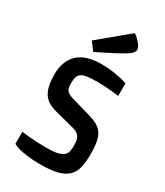

<svg xmlns="http://www.w3.org/2000/svg" viewBox="-240 -1075 1021 1186"><g transform="rotate(30 271.0 -482.0)"><path d="M58.6 -104Q83.5 -100.6 112.3 -98.1Q137.2 -95.7 169.2 -94.2Q201.2 -92.8 236.8 -92.8Q284.2 -92.8 312 -98.9Q339.8 -105 354.5 -116.9Q369.1 -128.9 373.3 -146.5Q377.4 -164.1 377.4 -187Q377.4 -205.1 375.7 -220Q374 -234.9 367.7 -246.6Q361.3 -258.3 349.6 -266.8Q337.9 -275.4 317.4 -280.8L175.3 -317.9Q141.6 -326.7 118.2 -341.6Q94.7 -356.4 80.3 -379.4Q65.9 -402.3 59.3 -434.8Q52.7 -467.3 52.7 -511.2Q52.7 -563 68.4 -600.8Q84 -638.7 112.5 -663.1Q141.1 -687.5 181.6 -699.2Q222.2 -710.9 272 -710.9Q313.5 -710.9 347.9 -706.3Q382.3 -701.7 407.2 -696.3Q436.5 -689.9 460.4 -682.1V-591.8Q438.5 -594.7 414.1 -597.2Q393.1 -599.6 366.9 -601.3Q340.8 -603 313 -603Q269.5 -603 241.7 -600.1Q213.9 -597.2 197.8 -587.9Q181.6 -578.6 175.3 -561.5Q168.9 -544.4 168.9 -516.1Q168.9 -500.5 170.7 -488.3Q172.4 -476.1 178.5 -466.8Q184.6 -457.5 196 -450.7Q207.5 -443.8 227.1 -438L359.4 -399.9Q384.8 -392.6 404.5 -384.5Q424.3 -376.5 439 -365.5Q453.6 -354.5 464.1 -339.8Q474.6 -325.2 481 -304.9Q487.3 -284.7 490.2 -257.3Q493.2 -230 493.2 -194.3Q493.2 -138.7 483.6 -98.9Q474.1 -59.1 447.8 -33.9Q421.4 -8.8 375.2 3.2Q329.1 15.1 255.9 15.1Q199.2 15.1 161.9 10Q124.5 4.9 101.1 -1.5Q74.2 -8.8 58.6 -18.1ZM147.9 -807.1 355 -979Q360.8 -976.1 368.2 -970.7Q374.5 -965.8 382.6 -958Q390.6 -950.2 400.4 -938Q410.2 -926.3 415 -916.5Q419.9 -906.7 419.9 -897.5Q419.9 -876 387.2 -854Q377 -847.2 363 -839.1Q349.1 -831.1 333.3 -822.5Q317.4 -814 300.8 -805.2Q284.2 -796.4 268.6 -788.6Q231.4 -769.5 191.4 -750Z"/></g></svg>

Font: Doppio One
Style: Regular
Weight: 400
Designer: Szymon Celej
Foundry: Szymon Celej
Version: Version 1.002